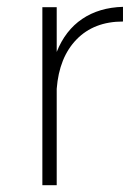

<svg xmlns="http://www.w3.org/2000/svg" viewBox="-20 -542 389 562"><path d="M340 -522V-479Q255 -479 204 -426.5Q153 -374 146 -282V0H104V-521H146V-390Q171 -453 220.5 -486.5Q270 -520 340 -522Z"/></svg>

Font: Argentum Sans ExtraLight
Style: Regular
Weight: 275
Designer: Julieta Ulanovsky (Modified by Cristiano Sobral)
Foundry: Julieta Ulanovsky
Version: Version 1.000; ttfautohint (v1.5.65-e2d9)